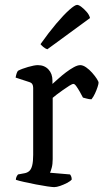

<svg xmlns="http://www.w3.org/2000/svg" viewBox="-20 -767 427 787"><path d="M202 0Q195 0 174 -3Q153 -6 127.5 -11Q102 -16 79.5 -21Q57 -26 45 -30Q45 -37 48 -43Q51 -49 54 -52L81 -57Q92 -59 100 -66Q108 -73 112 -89Q116 -105 116 -132V-407Q116 -416 112.5 -422Q109 -428 99 -431L44 -449Q46 -460 48.5 -467Q51 -474 54 -477Q69 -485 95 -492.5Q121 -500 135 -500Q162 -500 178.5 -482.5Q195 -465 195 -437V-423Q204 -431 219 -444.5Q234 -458 250.5 -470.5Q267 -483 282.5 -491.5Q298 -500 309 -500Q320 -500 333 -491Q346 -482 357.5 -469Q369 -456 376.5 -444.5Q384 -433 384 -428Q384 -423 380 -410.5Q376 -398 369.5 -384Q363 -370 355 -360Q345 -360 335 -363Q325 -366 320 -367Q314 -379 306.5 -392Q299 -405 292.5 -414Q286 -423 281 -423Q276 -423 264 -415.5Q252 -408 238 -398Q224 -388 212 -379Q200 -370 196 -366V-115Q196 -94 192 -79.5Q188 -65 185 -59L267 -52Q269 -50 271.5 -44.5Q274 -39 274 -31Q268 -24 254.5 -17Q241 -10 226.5 -5Q212 0 202 0ZM174 -565Q165 -568 157.5 -574.5Q150 -581 146 -586Q180 -634 210.5 -670Q241 -706 264 -726.5Q287 -747 296 -747Q303 -747 314 -738.5Q325 -730 335.5 -718Q346 -706 349 -693Z"/></svg>

Font: Texturina 12pt Light
Style: Regular
Weight: 300
Designer: Guillermo Torres Carreño
Foundry: Omnibus-Type
Version: Version 1.002